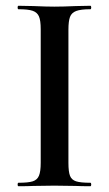

<svg xmlns="http://www.w3.org/2000/svg" viewBox="-20 -645 379 665"><path d="M293 -12Q296 -12 296 -6Q296 0 293 0Q261 0 242 -1L168 -2L96 -1Q77 0 44 0Q41 0 41 -6Q41 -12 44 -12Q78 -12 93.5 -17Q109 -22 115 -36.5Q121 -51 121 -81V-544Q121 -574 115 -588Q109 -602 93.5 -607.5Q78 -613 44 -613Q41 -613 41 -619Q41 -625 44 -625L96 -624Q140 -622 168 -622Q199 -622 243 -624L293 -625Q296 -625 296 -619Q296 -613 293 -613Q260 -613 244 -607Q228 -601 222.5 -586.5Q217 -572 217 -542V-81Q217 -50 222.5 -36Q228 -22 243.5 -17Q259 -12 293 -12Z"/></svg>

Font: Cormorant Unicase SemiBold
Style: Regular
Weight: 600
Designer: Christian Thalmann (Catharsis Fonts)
Foundry: Catharsis Fonts
Version: Version 4.000